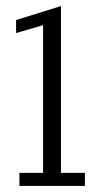

<svg xmlns="http://www.w3.org/2000/svg" viewBox="-20 -613 334 633"><path d="M44 0V-43H122V-530L33 -504V-547L181 -593V-43H260V0Z"/></svg>

Font: Rokkitt Light
Style: Regular
Weight: 300
Version: Version 3.103